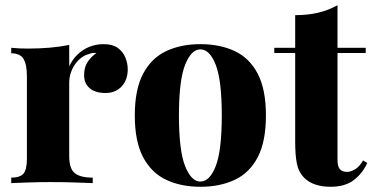

<svg xmlns="http://www.w3.org/2000/svg" viewBox="-20 -701 1426 735"><path d="M377 -532Q411 -532 431 -517.5Q451 -503 460 -480.5Q469 -458 469 -436Q469 -395 445.5 -370Q422 -345 384 -345Q344 -345 323 -363.5Q302 -382 302 -413Q302 -444 315.5 -464Q329 -484 349 -498Q334 -500 320 -494Q304 -490 290 -479Q276 -468 266 -453Q256 -438 250.5 -420.5Q245 -403 245 -385V-103Q245 -55 266.5 -38Q288 -21 335 -21V0Q312 -1 267 -2.5Q222 -4 174 -4Q131 -4 87.5 -2.5Q44 -1 23 0V-21Q56 -21 69.5 -36Q83 -51 83 -93V-409Q83 -454 70 -475.5Q57 -497 23 -497V-518Q55 -515 85 -515Q130 -515 170.5 -518.5Q211 -522 245 -529V-447Q257 -473 276.5 -492Q296 -511 321.5 -521.5Q347 -532 377 -532Z M747 -532Q822 -532 878.5 -505.5Q935 -479 966.5 -419Q998 -359 998 -259Q998 -159 966.5 -99Q935 -39 878.5 -12.5Q822 14 747 14Q673 14 616.5 -12.5Q560 -39 528 -99Q496 -159 496 -259Q496 -359 528 -419Q560 -479 616.5 -505.5Q673 -532 747 -532ZM747 -512Q712 -512 688.5 -452.5Q665 -393 665 -259Q665 -125 688.5 -65.5Q712 -6 747 -6Q783 -6 806 -65.5Q829 -125 829 -259Q829 -393 806 -452.5Q783 -512 747 -512Z M1272 -681V-518H1380V-498H1272V-89Q1272 -64 1281 -53.5Q1290 -43 1308 -43Q1323 -43 1339.5 -53Q1356 -63 1370 -87L1386 -77Q1367 -36 1333.5 -11Q1300 14 1246 14Q1213 14 1187.5 5.5Q1162 -3 1145 -20Q1123 -42 1116.5 -74.5Q1110 -107 1110 -159V-498H1030V-518H1110V-643Q1157 -643 1196.5 -652Q1236 -661 1272 -681Z"/></svg>

Font: Playfair Display ExtraBold
Style: Regular
Weight: 800
Designer: Claus Eggers Sørensen
Foundry: Claus Eggers Sørensen
Version: Version 1.203